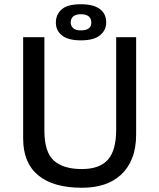

<svg xmlns="http://www.w3.org/2000/svg" viewBox="-20 -875 750 904"><path d="M527 -700H621V-243Q621 -178 602.5 -131Q584 -84 550 -52.5Q516 -21 469.5 -6Q423 9 366 9Q231 9 160 -49.5Q89 -108 89 -223V-700H189V-261Q189 -159 233.5 -119Q278 -79 365 -79Q449 -79 488 -123Q527 -167 527 -264ZM243 -769Q243 -806 270 -830.5Q297 -855 361 -855Q419 -855 449.5 -833Q480 -811 480 -769Q480 -733 451 -709Q422 -685 361 -685Q301 -685 272 -708Q243 -731 243 -769ZM313 -769Q313 -754 324 -743Q335 -732 361 -732Q410 -732 410 -769Q410 -787 398 -797.5Q386 -808 361 -808Q336 -808 324.5 -797.5Q313 -787 313 -769Z"/></svg>

Font: PT Sans Caption
Style: Regular
Weight: 400
Designer: A.Korolkova, O.Umpeleva, V.Yefimov
Foundry: ParaType Ltd
Version: Version 2.004W OFL